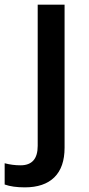

<svg xmlns="http://www.w3.org/2000/svg" viewBox="-79 -560 378 820"><path d="M26.9 240.2Q-24.9 240.2 -59.1 228V137.2Q-25.9 146 8.8 146Q82 146 82 63V-540H196.8V70.8Q196.8 154.3 153.1 197.3Q109.4 240.2 26.9 240.2Z"/></svg>

Font: Open Sans Semibold
Style: Regular
Weight: 600
Foundry: Ascender Corporation
Version: Version 1.10; ttfautohint (v1.5.65-e2d9)